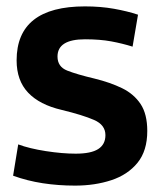

<svg xmlns="http://www.w3.org/2000/svg" viewBox="-20 -571 501 601"><path d="M21 -21 37 -119Q72 -106 123.5 -98Q175 -90 217 -90Q265 -90 287.5 -104.5Q310 -119 310 -148Q310 -180 274.5 -195.5Q239 -211 173 -227Q104 -243 68 -281Q32 -319 32 -382Q32 -551 246 -551Q295 -551 337 -543.5Q379 -536 412 -525L395 -425Q363 -435 328 -441.5Q293 -448 246 -448Q160 -448 160 -394Q160 -362 190.5 -350Q221 -338 276 -325Q325 -313 362 -295Q399 -277 420 -245.5Q441 -214 441 -161Q441 -99 410.5 -61.5Q380 -24 328.5 -7Q277 10 215 10Q162 10 113.5 2.5Q65 -5 21 -21Z"/></svg>

Font: Georama SemiBold
Style: Regular
Weight: 600
Designer: Jean-Baptiste Levee
Foundry: Production Type
Version: Version 1.000